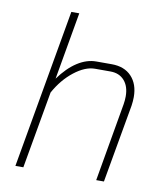

<svg xmlns="http://www.w3.org/2000/svg" viewBox="-80 -766 719 833"><g transform="rotate(10 280.0 -350.0)"><path d="M167 -700H202L150 -403Q187 -454 228 -480.5Q269 -507 311 -507H379Q435 -507 466.5 -473.5Q498 -440 498 -383Q498 -365 495 -345L434 0H400L460 -345Q463 -363 463 -380Q463 -424 440.5 -449.5Q418 -475 379 -475H311Q268 -475 220 -437.5Q172 -400 139 -340L79 0H44Z"/></g></svg>

Font: Bai Jamjuree ExtraLight
Style: Italic
Weight: 275
Italic angle: -10°
Version: Version 1.000; ttfautohint (v1.6)